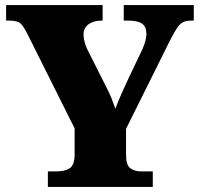

<svg xmlns="http://www.w3.org/2000/svg" viewBox="-20 -734 783 754"><path d="M168 0V-61H203Q235 -61 254 -73.5Q273 -86 273 -128V-230L88 -600Q73 -630 61 -641.5Q49 -653 17 -653H4V-714H383V-653H379Q347 -653 327.5 -638.5Q308 -624 308 -598Q308 -587 311.5 -572Q315 -557 322 -542L396 -395Q410 -368 417.5 -349Q425 -330 433 -307Q443 -334 456.5 -364.5Q470 -395 485 -427L539 -540Q550 -566 552.5 -580.5Q555 -595 555 -600Q555 -629 538 -641Q521 -653 485 -653H466V-714H741V-653H729Q710 -653 698 -646.5Q686 -640 675 -623.5Q664 -607 648 -576L475 -228V-126Q475 -85 492 -73Q509 -61 532 -61H580V0Z"/></svg>

Font: Noto Serif Devanagari Black
Style: Regular
Weight: 900
Designer: Universal Thirst, Indian Type Foundry and the Monotype Design Team
Foundry: Monotype Imaging Inc.
Version: Version 2.004; ttfautohint (v1.8.4.7-5d5b)